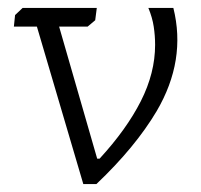

<svg xmlns="http://www.w3.org/2000/svg" viewBox="-20 -464 506 484"><path d="M220 -413 201 -397H129L225 -64H231Q299 -138 335 -209Q371 -280 371 -351Q371 -374 367.5 -397Q364 -420 354 -444H417Q450 -312 375 -184Q321 -93 223 0H190L73 -397H15L18 -426L37 -444H224Z"/></svg>

Font: Zilla Slab Light
Style: Italic
Weight: 300
Italic angle: -6°
Designer: Typotheque.com
Foundry: Typotheque type foundry
Version: Version 1.1; 2017; ttfautohint (v1.6)